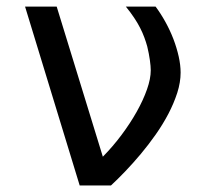

<svg xmlns="http://www.w3.org/2000/svg" viewBox="-20 -567 642 587"><path d="M56.6 -546.9H153.3L294.4 -87.9Q325.2 -119.1 351.8 -154.8Q378.4 -190.4 398.2 -225.8Q418 -261.2 429.4 -293.7Q440.9 -326.2 440.9 -352.1Q440.9 -363.8 438.2 -383.3Q435.5 -402.8 430.2 -424.8Q426.3 -439 421.1 -452.9Q416 -466.8 408.4 -481.7Q400.9 -496.6 390.1 -512.7Q379.4 -528.8 364.7 -546.9H455.6Q471.7 -525.4 485.8 -499.8Q500 -474.1 510.3 -447.3Q520.5 -420.4 526.4 -394Q532.2 -367.7 532.2 -345.2Q532.2 -315.4 522 -283.4Q511.7 -251.5 494.9 -219.2Q478 -187 456.1 -155.8Q434.1 -124.5 410.4 -96.2Q386.7 -67.9 363 -43.2Q339.4 -18.6 319.3 0H223.6Z"/></svg>

Font: Hack
Style: Regular
Weight: 400
Monospace: yes
Designer: Christopher Simpkins
Foundry: Christopher Simpkins
Version: Version 2.019; ttfautohint (v1.4.1) -l 4 -r 80 -G 350 -x 0 -